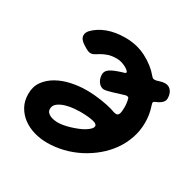

<svg xmlns="http://www.w3.org/2000/svg" viewBox="-120 -595 747 746"><g transform="rotate(30 253.5 -222.0)"><path d="M345.2 -279.8Q335.9 -277.3 324.7 -273.7Q313.5 -270 302.5 -266.6Q291.5 -263.2 281.7 -261Q272 -258.8 266.1 -258.8Q260.3 -258.8 254.2 -262Q248 -265.1 242.9 -271.2Q237.8 -277.3 234.4 -286.1Q231 -294.9 231 -306.2Q231 -313.5 234.4 -319.8Q237.8 -326.2 245.8 -331.8Q253.9 -337.4 267.1 -342.8Q280.3 -348.1 299.8 -354Q306.2 -355.5 308.1 -356.9Q310.1 -358.4 310.1 -360.8Q310.1 -363.8 304.9 -368.4Q299.8 -373 291.5 -377.4Q283.2 -381.8 272.7 -385Q262.2 -388.2 251 -388.2Q228.5 -388.2 213.4 -383.1Q198.2 -377.9 187.3 -371.6Q176.3 -365.2 168 -360.1Q159.7 -355 150.9 -355Q145.5 -355 138.7 -357.7Q131.8 -360.4 115.2 -371.1Q105.5 -377 99.1 -385Q92.8 -393.1 92.8 -402.8Q92.8 -414.1 103 -425.8Q125.5 -449.2 160.2 -462.2Q194.8 -475.1 240.2 -475.1Q291.5 -475.1 334 -453.1Q376.5 -431.2 405.8 -396Q409.2 -392.1 412.1 -391.1Q415 -390.1 418 -390.1Q425.8 -390.1 437.7 -394.5Q449.7 -398.9 461.9 -398.9Q468.3 -398.9 474.9 -396.5Q481.4 -394 486.8 -388.4Q492.2 -382.8 495.6 -373.8Q499 -364.7 499 -352.1Q499 -331.1 463.9 -316.9Q456.1 -314 456.1 -309.1Q456.1 -305.2 458.3 -298.8Q460.4 -292.5 463.1 -282.5Q465.8 -272.5 468 -258.8Q470.2 -245.1 470.2 -227.1Q470.2 -190.4 458.7 -157Q447.3 -123.5 427 -95Q406.7 -66.4 378.9 -43.2Q351.1 -20 318.6 -3.4Q286.1 13.2 250.5 22Q214.8 30.8 178.2 30.8Q147.9 30.8 119.6 22.5Q91.3 14.2 69.3 -2.2Q47.4 -18.6 34.2 -42.5Q21 -66.4 21 -98.1Q21 -130.9 37.8 -154.3Q54.7 -177.7 81.8 -193.1Q108.9 -208.5 142.8 -215.8Q176.8 -223.1 210.9 -223.1Q228.5 -223.1 245.6 -221.7Q262.7 -220.2 277.6 -218Q292.5 -215.8 304.9 -213.1Q317.4 -210.4 326.2 -208Q335.9 -205.1 342.5 -202.6Q349.1 -200.2 356 -200.2Q363.8 -200.2 367.4 -209Q371.1 -217.8 371.1 -238.8Q371.1 -248 369.9 -257.6Q368.7 -267.1 366.2 -275.9Q364.7 -282.2 356 -282.2Q353.5 -282.2 350.8 -281.5Q348.1 -280.8 345.2 -279.8ZM123 -88.9Q123 -80.1 128.4 -74Q133.8 -67.9 141.6 -64.5Q149.4 -61 158.7 -59.6Q168 -58.1 175.8 -58.1Q186 -58.1 200 -60.5Q213.9 -63 228.5 -67.4Q243.2 -71.8 257.8 -77.6Q272.5 -83.5 283.7 -90.3Q294.9 -97.2 302 -104.5Q309.1 -111.8 309.1 -119.1Q309.1 -122.6 305.2 -126.2Q301.3 -129.9 292 -132.3Q282.7 -134.8 267.6 -136.5Q252.4 -138.2 230 -138.2Q221.2 -138.2 203.6 -136.7Q186 -135.3 168 -130.1Q149.9 -125 136.5 -115.2Q123 -105.5 123 -88.9Z"/></g></svg>

Font: Gochi Hand
Style: Regular
Weight: 400
Designer: Juan Pablo del Peral
Foundry: Juan Pablo del Peral
Version: Version 1.001